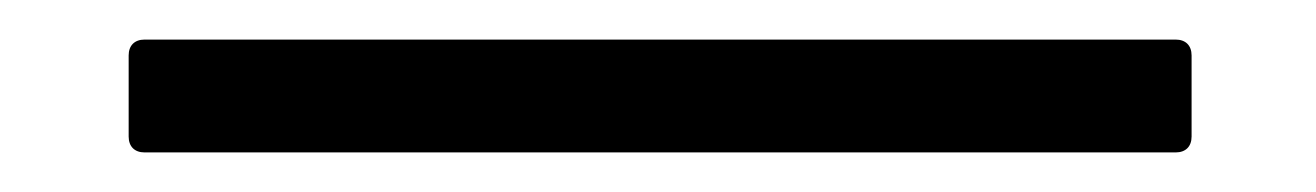

<svg xmlns="http://www.w3.org/2000/svg" viewBox="-20 43 665 97"><path d="M582 112V71C582 66 579 63 574 63H53C48 63 45 66 45 71V112C45 117 48 120 53 120H574C579 120 582 117 582 112Z"/></svg>

Font: Shippori Mincho OTF
Style: Bold
Weight: 800
Designer: FONTDASU
Foundry: FONTDASU / Google Inc. / but / Adobe
Version: Version 3.300;hotconv 1.0.109;makeotfexe 2.5.65596